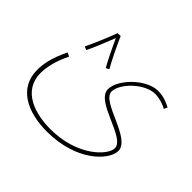

<svg xmlns="http://www.w3.org/2000/svg" viewBox="-154 -654 1089 1089"><g transform="rotate(45 390.0 -110.0)"><path d="M225 -448C210 -404 161 -291 147 -264L167 -255C178 -273 217 -367 238 -422C259 -375 303 -285 318 -261L337 -271C312 -313 267 -408 249 -450ZM50 22C50 166 178 230 336 230C576 230 701 93 701 21C701 -80 435 -109 435 -190C435 -256 537 -356 620 -356C652 -356 692 -344 714 -330L724 -351C703 -361 670 -380 620 -380C526 -380 411 -265 411 -185C411 -86 676 -60 676 24C676 80 556 206 341 206C218 206 76 164 76 19C76 -32 93 -97 125 -160L102 -171C59 -81 50 -28 50 22Z"/></g></svg>

Font: Noto Sans Arabic UI Th
Style: Regular
Weight: 100
Designer: Monotype Design Team, Nadine Chahine and Nizar Qandah
Foundry: Monotype Imaging Inc.
Version: Version 2.010